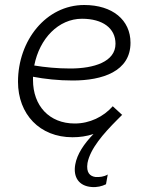

<svg xmlns="http://www.w3.org/2000/svg" viewBox="-20 -543 592 768"><path d="M270 6C299 6 327 2 354 -7C316 32 288 74 281 115C272 165 295 201 346 205C367 207 388 202 404 194L411 155C396 164 378 166 362 165C340 162 324 148 330 109C341 52 392 -7 450 -65L459 -74L469 -84H468L431 -118C394 -76 339 -49 279 -49C177 -49 112 -120 112 -223V-236C159 -227 214 -221 271 -221C389 -221 502 -257 502 -372C502 -463 430 -523 317 -523C164 -523 52 -381 52 -216C52 -86 139 6 270 6ZM117 -281C138 -389 214 -468 308 -468C391 -468 442 -430 442 -368C442 -296 356 -269 261 -269C209 -269 159 -274 117 -281Z"/></svg>

Font: Fixel Text 20240404 Light
Style: Italic
Weight: 300
Width: 4
Italic angle: -10°
Designer: AlfaBravo + MacPaw
Foundry: Kyrylo Tkachov, Marchela Mozhyna, Serhii Makarenko, Maria Weinstein, Zakhar Kryvoshyya
Version: Version 1.211;Glyphs 3.2 (3225)